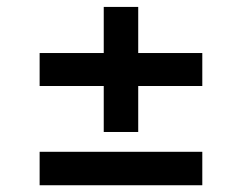

<svg xmlns="http://www.w3.org/2000/svg" viewBox="-20 -574 709 563"><path d="M96.2 -30.8H573.2V-128.9H96.2ZM96.2 -321.8H284.2V-187H385.3V-321.8H573.2V-418.5H385.3V-553.7H284.2V-418.5H96.2Z"/></svg>

Font: Raveo Medium
Style: Regular
Weight: 500
Designer: Jakub Foglar, Rasmus Andersson (Inter)
Foundry: Jakubfoglar.com
Version: Version 1.100;Glyphs 3.2.3 (3260)